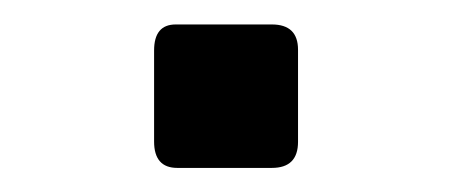

<svg xmlns="http://www.w3.org/2000/svg" viewBox="-20 -352 375 157"><path d="M106 -236.3V-310.7Q106 -332 123.7 -332H202.3Q223.7 -332 223.7 -311.3V-236Q223.7 -214.7 202.3 -214.7H125Q106 -214.7 106 -236.3Z"/></svg>

Font: Vivano Light
Style: Regular
Weight: 300
Designer: Joe Prince, Josias Burgherr
Version: Version 2.064;September 19, 2022;FontCreator 14.0.0.2877 64-